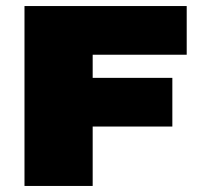

<svg xmlns="http://www.w3.org/2000/svg" viewBox="-20 -615 666 635"><path d="M61 0V-595H597.5V-434H286.5V0ZM190.5 -196.5V-357.5H550V-196.5Z"/></svg>

Font: Encode Sans SC SemiExpanded Black
Style: Regular
Weight: 900
Width: 6
Designer: Multiple Designers
Foundry: Impallari Type
Version: Version 3.002